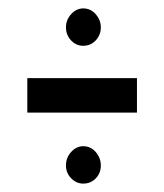

<svg xmlns="http://www.w3.org/2000/svg" viewBox="-20 -541 390 457"><path d="M178 -432Q161 -432 149 -445Q137 -458 137 -476Q137 -494 149.5 -507.5Q162 -521 178 -521Q196 -521 208 -507Q220 -493 220 -476Q220 -458 208 -445Q196 -432 178 -432ZM45 -273V-355H306V-273ZM178 -104Q162 -104 149.5 -116.5Q137 -129 137 -147Q137 -166 149.5 -179.5Q162 -193 178 -193Q196 -193 208 -179Q220 -165 220 -147Q220 -129 208 -116.5Q196 -104 178 -104Z"/></svg>

Font: Inconsolata ExtraCondensed SemiBold
Style: Regular
Weight: 600
Width: 2
Monospace: yes
Designer: Raph Levien, Cyreal, Brenton Simpson
Foundry: Raph Levien, Cyreal, Google
Version: Version 3.001; ttfautohint (v1.8.2.53-6de2)